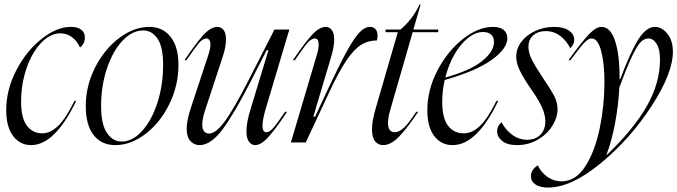

<svg xmlns="http://www.w3.org/2000/svg" viewBox="-20 -641 3048 864"><path d="M299 -520Q330 -520 346 -507Q362 -494 362 -472Q362 -445 340 -427Q328 -455 305 -473Q282 -491 252 -491Q206 -491 165 -448Q124 -405 99.5 -334Q75 -263 75 -183Q75 -110 101 -75.5Q127 -41 170 -41Q207 -41 242 -75Q277 -109 315 -187H323Q227 12 120 12Q70 12 39 -29Q8 -70 8 -145Q8 -237 53 -324Q98 -411 166.5 -465.5Q235 -520 299 -520Z M499 12Q436 12 401 -33.5Q366 -79 366 -163Q366 -255 408 -337.5Q450 -420 516.5 -470Q583 -520 652 -520Q712 -520 747.5 -475.5Q783 -431 783 -349Q783 -256 742 -172.5Q701 -89 635 -38.5Q569 12 499 12ZM527 -4Q576 -4 619 -51Q662 -98 688 -177.5Q714 -257 714 -349Q714 -431 688.5 -467.5Q663 -504 625 -504Q575 -504 531.5 -458Q488 -412 461.5 -333.5Q435 -255 435 -164Q435 -81 461.5 -42.5Q488 -4 527 -4Z M958 -520Q975 -520 986 -506Q997 -492 997 -463Q997 -431 983 -388L902 -142Q890 -103 890 -81Q890 -60 898.5 -50Q907 -40 921 -40Q951 -40 991 -94Q1031 -148 1099 -281L1215 -508H1282L1175 -149Q1161 -100 1161 -75Q1161 -46 1179 -46Q1193 -46 1210 -65.5Q1227 -85 1263 -138H1272Q1226 -68 1191 -28Q1156 12 1128 12Q1112 12 1100.5 -3Q1089 -18 1089 -51Q1089 -90 1107 -148L1188 -415H1180L1109 -276Q1035 -131 982 -59.5Q929 12 878 12Q853 12 836.5 -6.5Q820 -25 820 -62Q820 -98 838 -153L918 -395Q927 -424 927 -440Q927 -454 922 -461Q917 -468 909 -468Q893 -468 875 -447Q857 -426 819 -370H810Q860 -444 894 -482Q928 -520 958 -520Z M1414 -441Q1414 -468 1397 -468Q1381 -468 1363 -447Q1345 -426 1307 -370H1298Q1348 -444 1382 -482Q1416 -520 1446 -520Q1462 -520 1473 -506Q1484 -492 1484 -463Q1484 -433 1471 -388L1390 -116H1398L1452 -232Q1506 -347 1539.5 -408Q1573 -469 1597 -494.5Q1621 -520 1645 -520Q1661 -520 1670 -509.5Q1679 -499 1679 -481Q1679 -471 1676 -459Q1636 -459 1604 -438.5Q1572 -418 1538.5 -368.5Q1505 -319 1462 -227L1356 0H1289L1406 -395Q1414 -422 1414 -441Z M1770 -496H1715V-508H1782Q1837 -554 1868 -621H1873L1840 -508H1952V-496H1837L1736 -146Q1726 -110 1726 -88Q1726 -46 1757 -46Q1776 -46 1798 -66.5Q1820 -87 1853 -138H1862Q1816 -69 1778 -28.5Q1740 12 1704 12Q1682 12 1668 -5Q1654 -22 1654 -59Q1654 -96 1670 -151Z M2199 -520Q2231 -520 2247 -506Q2263 -492 2263 -469Q2263 -422 2192.5 -371.5Q2122 -321 1981 -281Q1970 -232 1970 -183Q1970 -110 1996 -75.5Q2022 -41 2067 -41Q2105 -41 2140 -74.5Q2175 -108 2214 -187H2222Q2126 12 2017 12Q1965 12 1934 -29Q1903 -70 1903 -145Q1903 -237 1948.5 -324Q1994 -411 2063 -465.5Q2132 -520 2199 -520ZM2203 -452Q2203 -474 2190 -485.5Q2177 -497 2153 -497Q2120 -497 2086 -470Q2052 -443 2025 -396Q1998 -349 1984 -292Q2098 -324 2150.5 -367Q2203 -410 2203 -452Z M2473 -520Q2516 -520 2540 -503.5Q2564 -487 2564 -462Q2564 -450 2558.5 -440Q2553 -430 2546 -424Q2530 -457 2501.5 -479Q2473 -501 2436 -501Q2401 -501 2379.5 -482Q2358 -463 2358 -430Q2358 -404 2373 -373.5Q2388 -343 2424 -289Q2461 -235 2475 -207Q2489 -179 2489 -150Q2489 -112 2465 -74Q2441 -36 2399 -12Q2357 12 2307 12Q2263 12 2240 -6.5Q2217 -25 2217 -51Q2217 -74 2237 -91Q2255 -56 2285.5 -34Q2316 -12 2353 -12Q2389 -12 2411.5 -34.5Q2434 -57 2434 -95Q2434 -123 2420 -155.5Q2406 -188 2374 -234Q2335 -290 2319 -324Q2303 -358 2303 -385Q2303 -423 2327 -454Q2351 -485 2390.5 -502.5Q2430 -520 2473 -520Z M2400 103Q2415 135 2443.5 155Q2472 175 2507 175Q2571 175 2614.5 106.5Q2658 38 2679 -65Q2700 -168 2700 -271Q2700 -357 2685 -412.5Q2670 -468 2642 -468Q2628 -468 2610 -449.5Q2592 -431 2547 -370H2538Q2601 -457 2632 -488.5Q2663 -520 2686 -520Q2727 -520 2747.5 -458Q2768 -396 2768 -297V-285H2771Q2817 -407 2852.5 -463.5Q2888 -520 2927 -520Q2958 -520 2983 -489.5Q3008 -459 3008 -408Q3008 -312 2912.5 -164.5Q2817 -17 2684 93Q2551 203 2446 203Q2410 203 2389.5 189Q2369 175 2369 152Q2369 123 2400 103ZM2711 56Q2832 -60 2891 -164Q2950 -268 2950 -373Q2950 -420 2934.5 -444Q2919 -468 2898 -468Q2880 -468 2864 -452.5Q2848 -437 2825 -389.5Q2802 -342 2767 -247Q2763 -168 2748 -87.5Q2733 -7 2709 56Z"/></svg>

Font: Nyght Serif Light Italic
Style: Regular
Weight: 300
Italic angle: -16°
Designer: Maksym Kobuzan
Version: Version 0.410